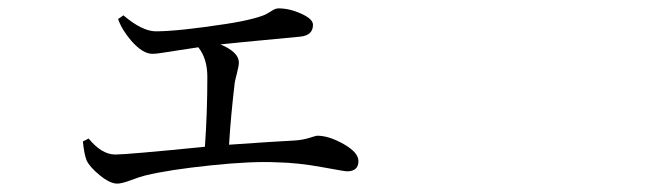

<svg xmlns="http://www.w3.org/2000/svg" viewBox="-20 -478 1540 458"><path d="M261.7 -432.6 274.4 -441.4Q319.3 -403.3 351.6 -403.3Q404.3 -403.3 519.5 -420.9Q557.6 -426.8 583.5 -433.6Q609.4 -440.4 617.7 -445.8Q626 -451.2 632.3 -454.6Q638.7 -458 644.5 -458Q670.9 -458 698.7 -445.3Q726.6 -432.6 726.6 -418.9Q726.6 -393.6 696.3 -390.6Q520.5 -374 505.9 -372.1Q549.8 -353.5 549.8 -329.1Q549.8 -321.3 545.4 -304.2Q541 -287.1 540 -281.2Q530.3 -199.2 526.4 -132.8Q637.7 -140.6 678.7 -142.6Q700.2 -143.6 717.3 -148.9Q734.4 -154.3 736.3 -154.3Q764.6 -154.3 799.8 -134.3Q835 -114.3 835 -93.8Q835 -69.3 807.6 -69.3Q802.7 -69.3 746.6 -79.6Q690.4 -89.8 640.6 -90.8Q581.1 -93.8 482.4 -83.5Q383.8 -73.2 327.1 -59.6Q314.5 -56.6 292.5 -48.3Q270.5 -40 259.8 -40Q242.2 -40 217.8 -60.1Q193.4 -80.1 186.5 -95.7Q180.7 -110.4 177.7 -140.6L191.4 -147.5Q222.7 -109.4 254.9 -109.4Q283.2 -109.4 468.8 -127.9Q474.6 -209 474.6 -294.9Q474.6 -337.9 453.1 -365.2Q433.6 -362.3 408.2 -358.4Q382.8 -354.5 367.7 -352.1Q352.5 -349.6 343.8 -349.6Q320.3 -349.6 293 -380.9Q270.5 -407.2 261.7 -432.6Z"/></svg>

Font: Bpmf Zihi Serif Regular
Style: Regular
Weight: 400
Foundry: But Ko
Version: Version 1.320